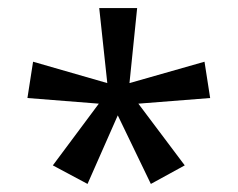

<svg xmlns="http://www.w3.org/2000/svg" viewBox="-20 -819 591 476"><path d="M320 -799H226L246 -613L62 -666L48 -576L225 -562L111 -409L197 -363L272 -533L354 -363L438 -409L323 -562L501 -576L487 -666L301 -613Z"/></svg>

Font: Noto Sans Sinhala UI
Style: Regular
Weight: 400
Designer: Jelle Bosma - Monotype Design Team
Foundry: Monotype Imaging Inc.
Version: Version 2.006